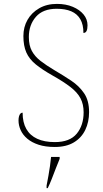

<svg xmlns="http://www.w3.org/2000/svg" viewBox="-20 -744 530 985"><path d="M261 10Q213 10 178 -1.5Q143 -13 120 -32.5Q97 -52 86 -76.5Q75 -101 75 -126Q75 -138 77.5 -147Q80 -156 84.5 -161Q89 -166 96 -166Q96 -116 115 -82.5Q134 -49 171 -32Q208 -15 261 -15Q338 -15 373.5 -58Q409 -101 409 -168Q409 -209 393 -239.5Q377 -270 341.5 -297.5Q306 -325 249 -357Q196 -387 163 -414Q130 -441 115 -475Q100 -509 100 -559Q100 -605 121 -642Q142 -679 181 -701.5Q220 -724 272 -724Q318 -724 353.5 -709Q389 -694 409 -669.5Q429 -645 429 -614Q429 -595 424 -585Q419 -575 408 -575Q408 -618 392 -645.5Q376 -673 345.5 -686Q315 -699 271 -699Q200 -699 164 -657.5Q128 -616 128 -554Q128 -511 143.5 -482.5Q159 -454 188 -431.5Q217 -409 259 -384Q305 -357 345.5 -330Q386 -303 411.5 -265.5Q437 -228 437 -169Q437 -118 417.5 -77.5Q398 -37 359 -13.5Q320 10 261 10ZM219 208Q224 183 228.5 157.5Q233 132 236.5 107.5Q240 83 242 61H286V71Q277 92 266.5 119.5Q256 147 245.5 174Q235 201 225 221H219Z"/></svg>

Font: Noto Serif Armenian Thin
Style: Regular
Weight: 250
Version: Version 2.007